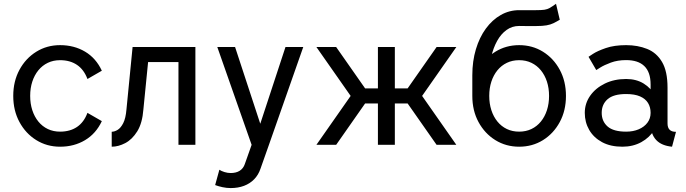

<svg xmlns="http://www.w3.org/2000/svg" viewBox="-20 -752 3564 997"><path d="M136.7 -253.9Q136.7 -294.4 147.7 -328.1Q158.7 -361.8 179.2 -387Q199.7 -412.1 228.3 -425.8Q256.8 -439.5 292 -439.5Q343.8 -439.5 379.9 -415Q416 -390.6 434.1 -341.8L508.8 -384.8Q478.5 -450.2 421.6 -483.9Q364.7 -517.6 292 -517.6Q223.6 -517.6 168.5 -483.4Q113.3 -449.2 81.1 -389.6Q48.8 -330.1 48.8 -253.9Q48.8 -177.7 81.1 -118.2Q113.3 -58.6 168.5 -24.4Q223.6 9.8 292 9.8Q364.7 9.8 421.6 -24.2Q478.5 -58.1 508.8 -123L434.1 -166Q416 -117.2 379.9 -92.8Q343.8 -68.4 292 -68.4Q256.8 -68.4 228.3 -82Q199.7 -95.7 179.2 -120.8Q158.7 -146 147.7 -179.9Q136.7 -213.9 136.7 -253.9Z M994.6 -507.8H668.5L636.7 -184.1Q632.8 -137.7 619.9 -112.5Q606.9 -87.4 590.8 -77.6Q574.7 -67.9 560.1 -67.9V9.8Q594.7 9.8 630.6 -9Q666.5 -27.8 692.9 -70.3Q719.2 -112.8 724.6 -184.1L749 -429.7H906.7V0H994.6Z M1332.5 124.5 1376.5 0 1554.7 -507.8H1462.4L1331.5 -109.4L1200.7 -507.8H1108.4L1286.6 0L1251 100.6Q1243.2 123 1224.6 134.8Q1206.1 146.5 1177.7 146.5Q1162.1 146.5 1145.5 141.4Q1128.9 136.2 1119.1 129.4L1097.2 209Q1113.8 215.3 1135.5 220Q1157.2 224.6 1177.7 224.6Q1216.3 224.6 1247.3 212.9Q1278.3 201.2 1300 178.7Q1321.8 156.2 1332.5 124.5Z M1942.4 -293H1866.2V-214.8H1942.4ZM1942.4 -507.8V-318.8V0H2030.3V-507.8ZM1725.6 0 1903.3 -253.9 1725.6 -507.8H1623L1800.8 -253.9L1623 0ZM2030.3 -293V-214.8H2106.4V-293ZM2247.1 0H2349.6L2171.9 -253.9L2349.6 -507.8H2247.1L2069.3 -253.9Z M2520.5 -361.3Q2520.5 -411.6 2531 -457.5Q2541.5 -503.4 2561.5 -539.6Q2581.5 -575.7 2610.4 -596.4Q2639.2 -617.2 2675.8 -617.2Q2694.3 -617.2 2700.4 -616.9Q2706.5 -616.7 2710.4 -616.7Q2714.4 -616.7 2725.1 -616.7Q2735.8 -616.7 2763.2 -616.7Q2797.4 -616.7 2817.9 -620.4Q2838.4 -624 2853.5 -631.3Q2868.7 -638.7 2886.7 -649.4L2867.2 -732.4Q2847.7 -718.3 2835 -710.9Q2822.3 -703.6 2806.9 -701.4Q2791.5 -699.2 2762.7 -699.2Q2744.6 -699.2 2738.5 -699.2Q2732.4 -699.2 2728.5 -699.2Q2724.6 -699.2 2713.9 -699.2Q2703.1 -699.2 2675.8 -699.2Q2624.5 -699.2 2580.3 -674.1Q2536.1 -648.9 2502.9 -603.5Q2469.7 -558.1 2451.2 -496.3Q2432.6 -434.6 2432.6 -361.3V-253.9H2520.5ZM2675.8 -439.5Q2710.9 -439.5 2739.5 -425.8Q2768.1 -412.1 2788.6 -387Q2809.1 -361.8 2820.1 -328.1Q2831.1 -294.4 2831.1 -253.9Q2831.1 -213.9 2820.1 -179.9Q2809.1 -146 2788.6 -120.8Q2768.1 -95.7 2739.5 -82Q2710.9 -68.4 2675.8 -68.4Q2640.6 -68.4 2612.1 -82Q2583.5 -95.7 2563 -120.8Q2542.5 -146 2531.5 -179.9Q2520.5 -213.9 2520.5 -253.9Q2520.5 -294.4 2531.5 -328.1Q2542.5 -361.8 2563 -387Q2583.5 -412.1 2612.1 -425.8Q2640.6 -439.5 2675.8 -439.5ZM2675.8 -517.6Q2607.4 -517.6 2552.2 -483.4Q2497.1 -449.2 2464.8 -389.6Q2432.6 -330.1 2432.6 -253.9Q2432.6 -177.7 2464.8 -118.2Q2497.1 -58.6 2552.2 -24.4Q2607.4 9.8 2675.8 9.8Q2744.6 9.8 2799.6 -24.4Q2854.5 -58.6 2886.7 -118.2Q2918.9 -177.7 2918.9 -253.9Q2918.9 -330.1 2886.7 -389.6Q2854.5 -449.2 2799.6 -483.4Q2744.6 -517.6 2675.8 -517.6Z M3211.9 9.8Q3267.1 9.8 3310.1 -13.9Q3353 -37.6 3377.7 -77.4Q3402.3 -117.2 3402.3 -166Q3402.3 -214.8 3381.6 -254.6Q3360.8 -294.4 3322.5 -318.1Q3284.2 -341.8 3231.4 -341.8Q3169.4 -341.8 3120.8 -318.1Q3072.3 -294.4 3044.4 -254.6Q3016.6 -214.8 3016.6 -166Q3016.6 -117.2 3039.6 -77.4Q3062.5 -37.6 3106.2 -13.9Q3149.9 9.8 3211.9 9.8ZM3358.4 -166Q3358.4 -136.7 3341.8 -114.7Q3325.2 -92.8 3296.6 -80.6Q3268.1 -68.4 3231.4 -68.4Q3165.5 -68.4 3135 -95.2Q3104.5 -122.1 3104.5 -166Q3104.5 -210 3135 -236.8Q3165.5 -263.7 3231.4 -263.7Q3275.4 -263.7 3303.5 -251.5Q3331.5 -239.3 3345 -217.3Q3358.4 -195.3 3358.4 -166ZM3446.3 -110.8V-296.9Q3446.3 -382.3 3417.7 -430.4Q3389.2 -478.5 3340.3 -498Q3291.5 -517.6 3231.4 -517.6Q3169.4 -517.6 3125.7 -502.4Q3082 -487.3 3059.1 -472.2Q3036.1 -457 3036.1 -457L3076.2 -388.2Q3076.2 -388.2 3096.7 -401.1Q3117.2 -414.1 3152.1 -427Q3187 -439.9 3231 -439.9Q3261.7 -439.9 3285.4 -432.4Q3309.1 -424.8 3325.4 -409.2Q3341.8 -393.6 3350.1 -369.6Q3358.4 -345.7 3358.4 -312.5V-228.5L3368.2 -219.2V-125L3358.4 -110.8Q3358.4 -82.5 3366 -61Q3373.5 -39.6 3387.7 -24.7Q3401.9 -9.8 3422.6 -1.2Q3443.4 7.3 3469.7 9.8L3490.2 -67.4Q3468.3 -67.4 3457.3 -78.1Q3446.3 -88.9 3446.3 -110.8Z"/></svg>

Font: Giphurs
Style: Regular
Weight: 400
Version: Version 2.010